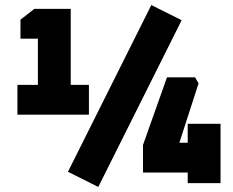

<svg xmlns="http://www.w3.org/2000/svg" viewBox="-20 -725 924 760"><path d="M49 -271V-389H130V-572H61V-647L116 -690H260V-389H332V-271ZM249 -45 579 -705 699 -645 369 15ZM546 -42V-151L641 -419H752L766 -395L690 -160H723V-235H853V0H723V-42Z"/></svg>

Font: Oxanium ExtraLight ExtraBold
Style: Regular
Weight: 800
Version: Version 2.000